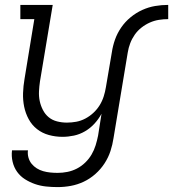

<svg xmlns="http://www.w3.org/2000/svg" viewBox="-20 -550 706 783"><path d="M215 213Q191 213 167.5 210.5Q144 208 122.5 200.5Q101 193 82 181Q63 169 50 151Q37 133 31.5 110Q26 87 29 63H94Q92 78 96 92.5Q100 107 109 118Q118 129 130 136.5Q142 144 156 148Q170 152 185 153.5Q200 155 215 155Q235 155 255 151Q275 147 293.5 137.5Q312 128 327.5 113Q343 98 353.5 80Q364 62 370 42.5Q376 23 380 3L394 -86Q382 -64 365 -45.5Q348 -27 326.5 -14.5Q305 -2 281.5 3Q258 8 235 8Q206 8 179 0.5Q152 -7 131 -23.5Q110 -40 97 -64Q84 -88 78.5 -115Q73 -142 74 -170.5Q75 -199 80 -228L120 -472H63V-530H195L143 -218Q140 -198 139 -177.5Q138 -157 142 -138Q146 -119 155 -101.5Q164 -84 178.5 -72Q193 -60 212.5 -55Q232 -50 252 -50Q252 -50 252.5 -50Q253 -50 253 -50Q272 -50 291 -53.5Q310 -57 328 -66.5Q346 -76 361 -90Q376 -104 386.5 -121Q397 -138 403 -157Q409 -176 412 -195L436 -336Q440 -363 449 -388.5Q458 -414 474 -437.5Q490 -461 512.5 -479.5Q535 -498 560.5 -509.5Q586 -521 612.5 -525.5Q639 -530 666 -530V-472Q647 -472 628 -469Q609 -466 591 -458Q573 -450 557 -437.5Q541 -425 529.5 -408.5Q518 -392 511 -373.5Q504 -355 501 -336L443 13Q439 40 430.5 66Q422 92 406.5 116Q391 140 369 159.5Q347 179 321.5 191Q296 203 269 208Q242 213 215 213Z"/></svg>

Font: Iosevka Curly Slab LtEx
Style: Italic
Weight: 300
Width: 7
Italic angle: -9°
Monospace: yes
Designer: Belleve Invis
Foundry: Belleve Invis
Version: Version 11.1.0; ttfautohint (v1.8.3)